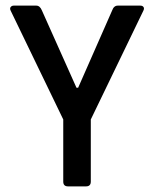

<svg xmlns="http://www.w3.org/2000/svg" viewBox="-20 -663 548 683"><path d="M286 0H222Q205 0 205 -17V-238L18 -625Q14 -633 18 -638Q22 -643 29 -643H109Q122 -643 129 -626L252 -351H258L379 -626Q385 -643 399 -643H479Q487 -643 490.5 -638Q494 -633 490 -625L303 -238V-17Q303 0 286 0Z"/></svg>

Font: Rajdhani Semibold
Style: Regular
Weight: 600
Designer: Satya Rajpurohit, Jyotish Sonowal
Foundry: Indian Type Foundry
Version: Version 1.200;PS 1.0;hotconv 1.0.78;makeotf.lib2.5.61930; tt